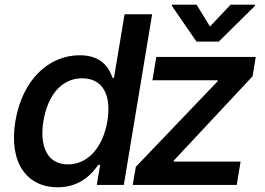

<svg xmlns="http://www.w3.org/2000/svg" viewBox="-20 -788 1128 818"><path d="M225.9 9.9C322.1 9.9 372.5 -47.9 398.4 -85.6H406.6L392.4 0H507.5L628.2 -727.3H510.7L465.6 -456.3H459.5C446.4 -492.9 418 -552.6 319.2 -552.6C190.3 -552.6 75.6 -451.3 45.5 -271.7C16.3 -93.8 95.2 9.9 225.9 9.9ZM165.1 -272.7C182.5 -377.5 239.3 -454.5 329.9 -454.5C418 -454.5 455.6 -382.5 437.5 -272.7C419.4 -162.3 356.2 -87.7 269.5 -87.7C179.7 -87.7 147.7 -166.9 165.1 -272.7ZM545.5 0H988.6L1005 -99.4H719.5L720.9 -104.4L1056.1 -463.1L1069.6 -545.5H646L629.3 -446H908L906.6 -441.1L558.6 -77.1ZM712.4 -762.8 817.1 -610.8H911.9L1066.1 -762.8L1066.8 -768.1H962.7L874.6 -675.1L817.5 -768.1H713.1Z"/></svg>

Font: Magic Ui Pro Semi Bold
Style: Italic
Weight: 600
Italic angle: -9.39999°
Designer: Stefan Endress, Andreas Faust
Version: Version 1.000;FEAKit 1.0